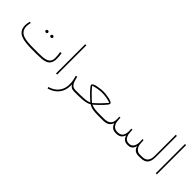

<svg xmlns="http://www.w3.org/2000/svg" viewBox="128 -1686 2988 2988"><g transform="rotate(45 1622.0 -192.5)"><path d="M516.1 0H402.8Q332 0 270.5 -6.3Q209 -12.7 162.4 -32.2Q115.7 -51.8 89.4 -90.3Q63 -128.9 63 -192.9Q63 -237.8 78.1 -283.2L101.1 -274.4Q96.7 -256.3 93 -237.5Q89.4 -218.8 89.4 -201.2Q89.4 -141.1 114.5 -106.7Q139.6 -72.3 183.3 -55.9Q227.1 -39.6 283.7 -34.9Q340.3 -30.3 402.8 -30.3H516.6Q557.6 -30.3 599.6 -32.7Q641.6 -35.2 677 -46.9Q712.4 -58.6 733.9 -85.7Q755.4 -112.8 755.4 -161.6Q755.4 -183.1 753.2 -213.1Q751 -243.2 743.2 -278.8L772 -286.1Q777.8 -259.3 780 -225.6Q782.2 -191.9 782.2 -170.4Q782.2 -109.4 761 -74.7Q739.7 -40 702.9 -24.2Q666 -8.3 617.9 -4.2Q569.8 0 516.1 0ZM454.6 -362.3Q454.6 -372.1 462.2 -379.4Q469.7 -386.7 481 -386.7Q492.2 -386.7 499.8 -379.6Q507.3 -372.6 507.3 -362.3Q507.3 -352.1 499.8 -345Q492.2 -337.9 481 -337.9Q469.7 -337.9 462.2 -345.2Q454.6 -352.5 454.6 -362.3ZM345.7 -362.3Q345.7 -372.1 353.3 -379.4Q360.8 -386.7 372.1 -386.7Q383.3 -386.7 390.9 -379.6Q398.4 -372.6 398.4 -362.3Q398.4 -352.1 390.9 -345Q383.3 -337.9 372.1 -337.9Q360.8 -337.9 353.3 -345.2Q345.7 -352.5 345.7 -362.3Z M959 -643.1V0H934.1V-643.1Z M1331.1 0Q1291.5 0 1266.6 -16.1Q1241.7 -32.2 1230 -56.2Q1234.9 35.2 1205.1 99.1Q1175.3 163.1 1122.6 202.1Q1069.8 241.2 1006.3 257.8L998 233.9Q1097.7 204.1 1150.9 136.5Q1204.1 68.8 1204.1 -31.7Q1204.1 -104.5 1177.2 -190.9L1202.6 -199.2L1222.7 -127.4Q1233.4 -86.9 1258.8 -58.6Q1284.2 -30.3 1331.1 -30.3H1360.8V0Z M1654.8 -323.7Q1677.7 -323.7 1712.6 -320.3Q1747.6 -316.9 1782.5 -309.3Q1817.4 -301.8 1841.1 -290Q1864.7 -278.3 1864.7 -261.2Q1864.7 -251 1849.6 -230.5Q1834.5 -210 1810.8 -184.6Q1787.1 -159.2 1761 -133.8Q1734.9 -108.4 1712.4 -88.1Q1689.9 -67.9 1678.2 -58.1Q1721.7 -40 1760.5 -35.2Q1799.3 -30.3 1854.5 -30.3H1933.1V0H1854.5Q1793.9 0 1744.9 -7.8Q1695.8 -15.6 1654.8 -42.5Q1629.4 -25.4 1591.1 -16.1Q1552.7 -6.8 1508.8 -3.4Q1464.8 0 1423.3 0H1341.3V-30.3H1423.8Q1482.4 -30.3 1534.7 -34.7Q1586.9 -39.1 1631.3 -58.1Q1619.1 -68.4 1596.7 -89.1Q1574.2 -109.9 1548.1 -135.3Q1522 -160.6 1498.5 -186Q1475.1 -211.4 1460 -231.7Q1444.8 -252 1444.8 -261.2Q1444.8 -278.3 1468.5 -290.3Q1492.2 -302.2 1527.1 -309.6Q1562 -316.9 1596.9 -320.3Q1631.8 -323.7 1654.8 -323.7ZM1654.8 -295.9Q1605.5 -295.9 1555.4 -286.4Q1505.4 -276.9 1466.3 -264.2Q1501.5 -219.7 1541.5 -178.5Q1581.5 -137.2 1613.3 -108.2Q1645 -79.1 1654.8 -70.8Q1662.1 -76.7 1682.4 -95Q1702.6 -113.3 1730.5 -140.4Q1758.3 -167.5 1788.3 -199.5Q1818.4 -231.4 1844.2 -264.2Q1805.7 -276.9 1755.1 -286.4Q1704.6 -295.9 1654.8 -295.9Z M2509.3 0Q2450.7 0 2423.3 -28.3Q2396 -56.6 2388.2 -92.8Q2375.5 -51.8 2344.5 -25.9Q2313.5 0 2253.9 0Q2193.8 0 2164.1 -27.1Q2134.3 -54.2 2123 -95.2Q2104 -44.4 2066.9 -22.2Q2029.8 0 1958.5 0H1913.6V-30.3H1959.5Q2032.2 -30.3 2070.6 -62Q2108.9 -93.8 2108.9 -167.5Q2108.9 -178.2 2108.2 -192.4Q2107.4 -206.5 2106 -220.7L2128.9 -223.6L2134.8 -152.3Q2138.7 -101.1 2168.2 -65.7Q2197.8 -30.3 2254.4 -30.3Q2319.8 -30.3 2346.4 -67.1Q2373 -104 2373 -167.5Q2373 -178.2 2372.1 -192.4Q2371.1 -206.5 2369.6 -220.7L2393.1 -223.6L2398.9 -152.3Q2402.3 -103 2428 -66.7Q2453.6 -30.3 2508.3 -30.3Q2545.9 -30.3 2568.4 -49.1Q2590.8 -67.9 2600.8 -99.1Q2610.8 -130.4 2610.8 -167.5Q2610.8 -195.8 2607.9 -228.5L2630.9 -231.4L2636.7 -152.3Q2640.1 -100.6 2670.7 -65.4Q2701.2 -30.3 2747.1 -30.3H2777.3V0H2747.1Q2647.9 0 2625.5 -96.2Q2616.7 -51.8 2589.4 -25.9Q2562 0 2509.3 0Z M2757.8 -30.3H2792.5Q2867.2 -30.3 2897.2 -69.6Q2927.2 -108.9 2927.2 -175.8V-643.1H2952.1V-176.3Q2952.1 -87.4 2915.5 -43.7Q2878.9 0 2792 0H2757.8Z M3154.8 -643.1V0H3129.9V-643.1Z"/></g></svg>

Font: Vazirmatn RD FD Thin
Style: Regular
Weight: 100
Designer: Saber Rastikerdar
Foundry: Saber Rastikerdar
Version: Version 33.003